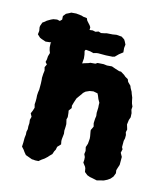

<svg xmlns="http://www.w3.org/2000/svg" viewBox="-143 -803 790 909"><g transform="rotate(15 251.5 -348.0)"><path d="M61 -8 51 -20 44 -30 33 -42 34 -63V-85L36 -102L35 -115L38 -129L37 -143L38 -158L36 -174L40 -190L32 -205L38 -219L43 -235L39 -251L40 -266V-280L39 -295L40 -311L42 -324V-344V-353L41 -373L40 -381L41 -401L43 -417L39 -433L46 -448L37 -458L40 -471L41 -487L46 -504L41 -517L38 -530L37 -550L39 -554H38L12 -551L-9 -558L-18 -562L-32 -575L-30 -592L-33 -610L-32 -617L-26 -634L-16 -641L-8 -648L9 -658L20 -663L38 -666L52 -663L61 -672L60 -689L71 -703L87 -711L94 -715L118 -717L145 -714L154 -711L172 -709L177 -698L194 -679L199 -671V-658L214 -660L228 -657L242 -662L255 -658L270 -661L281 -664L310 -666L328 -669L354 -667L369 -657L374 -649L381 -635L379 -618L381 -597L363 -583L347 -567L337 -564L305 -562H285H267L259 -561L245 -557L229 -561L208 -563L205 -562L202 -556L206 -539L208 -521L207 -509L206 -496L217 -500L234 -505L243 -509L267 -511L276 -517L305 -519L322 -517L346 -519L363 -513L385 -506H394L412 -495L420 -488L434 -480L439 -468L454 -453L458 -443L467 -427L470 -418L477 -401L480 -386L483 -374L489 -360L488 -345L493 -329L494 -309L489 -295L486 -272L493 -249L490 -235L494 -222V-206L491 -193V-162L496 -153L492 -135L502 -117V-101V-78L497 -63L493 -50L495 -35L488 -17L477 -4L464 5L448 13L435 16L416 21L392 16L381 14L367 9L352 -3L349 -20L346 -27L333 -44L334 -58L333 -71L327 -84L329 -100L325 -118L331 -136L333 -161L332 -172L328 -194L327 -202L336 -221L332 -237L333 -259L335 -273L333 -288L334 -314L333 -326V-337L324 -353L318 -368L313 -378L292 -382L274 -379L256 -371L245 -361L244 -358L233 -343L223 -329L216 -308L211 -290L213 -279L202 -264L204 -253L206 -233L203 -221L208 -199V-186L207 -167L209 -152L206 -125V-116L209 -100L194 -84L191 -69L186 -60L181 -45L169 -33L164 -27L151 -15L138 -6L126 4L110 5L101 4H94L83 0Z"/></g></svg>

Font: Winky Rough
Style: Bold
Weight: 700
Designer: Simon Atzbach
Foundry: typofactur
Version: Version 1.206; ttfautohint (v1.8.4.7-5d5b)